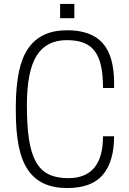

<svg xmlns="http://www.w3.org/2000/svg" viewBox="-20 -942 650 971"><path d="M320 9Q251 9 201.5 -14Q152 -37 120.5 -84Q89 -131 74.5 -204Q60 -277 60 -377V-413Q61 -507 75.5 -578Q90 -649 121.5 -695.5Q153 -742 202 -765.5Q251 -789 320 -789Q441 -789 499 -724Q557 -659 557 -523V-497H501Q501 -562 491 -608Q481 -654 459.5 -683Q438 -712 403 -725.5Q368 -739 318 -739Q214 -739 165 -660Q116 -581 116 -410Q116 -308 126.5 -238Q137 -168 161.5 -124Q186 -80 226 -60.5Q266 -41 325 -41Q501 -41 501 -253H557Q557 -126 500.5 -58.5Q444 9 320 9ZM356 -850H284V-922H356Z"/></svg>

Font: Tanohe Sans Light
Style: Regular
Weight: 300
Designer: Village Type and Design LLC & Cristiano Sobral
Foundry: Cooper Hewitt Smithsonian Design Museum
Version: Version 1.00;September 29, 2021;FontCreator 13.0.0.2655 64-b